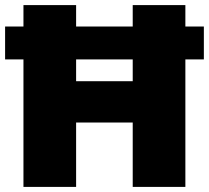

<svg xmlns="http://www.w3.org/2000/svg" viewBox="-34 -733 820 753"><path d="M58 0V-500H-14V-629H58V-713H264.5V-629H486.5V-713H693V-629H765.5V-500H693V0H486.5V-252.5H264.5V0ZM264.5 -414.5H486.5V-500H264.5Z"/></svg>

Font: Heraclito ExtraBold
Style: Regular
Weight: 800
Designer: Kostas Bartsokas (font) & Cristiano Sobral (main changes)
Foundry: Kostas Bartsokas (font) & Cristiano Sobral (main changes)
Version: Version 1.00;July 8, 2020;FontCreator 13.0.0.2655 64-bit